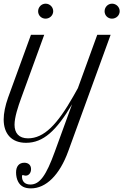

<svg xmlns="http://www.w3.org/2000/svg" viewBox="-63 -768 737 1045"><path d="M-19 -236.8C-34.7 -192.9 -43 -151.4 -43 -117.7C-43 -41 -1 9.3 78.6 9.3C172.9 9.3 243.7 -56.6 329.1 -200.2L234.9 58.6C188.5 186.5 153.8 236.3 102.5 236.3C73.2 236.3 56.6 220.2 56.6 192.4C56.6 186 57.6 185.1 61 185.1C66.9 185.1 69.8 188 76.7 188C93.8 188 106 172.9 106 152.3C106 130.9 91.8 117.7 69.3 117.7C41 117.7 24.4 137.2 24.4 170.4C24.4 188.5 28.3 207.5 36.1 221.7C49.8 246.6 71.8 257.3 105.5 257.3C187 257.3 261.2 185.5 308.6 54.7L539.1 -578.6H466.3L360.8 -288.1L336.4 -244.6C249 -90.8 177.2 -15.1 89.4 -15.1C39.6 -15.1 16.1 -43.9 16.1 -88.9C16.1 -129.4 34.7 -186 53.2 -236.8L177.7 -578.6H105.5ZM144.5 -706.5C144.5 -684.1 162.1 -666.5 185.1 -666.5C208 -666.5 226.6 -684.6 226.6 -707C226.6 -729.5 208 -748 185.5 -748C162.6 -748 144.5 -729.5 144.5 -706.5ZM506.3 -706.5C506.3 -684.1 523.9 -666.5 546.4 -666.5C569.8 -666.5 588.4 -684.6 588.4 -707C588.4 -729.5 569.8 -748 546.9 -748C524.4 -748 506.3 -729.5 506.3 -706.5Z"/></svg>

Font: Petit Formal Script
Style: Regular
Weight: 400
Designer: Pablo Impallari, Brenda Gallo, Rodrigo Fuenzalida
Foundry: Pablo Impallari, Brenda Gallo, Rodrigo Fuenzalida
Version: Version 1.001